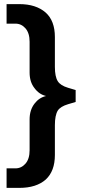

<svg xmlns="http://www.w3.org/2000/svg" viewBox="-20 -732 431 934"><path d="M348 -294V-236L311 -225Q274 -214 261 -194Q247 -171 247 -123V22Q247 100 203 141Q157 182 74 182H12V87H55Q84 87 104 64Q124 41 124 -1V-151Q124 -197 148 -228Q170 -257 204 -265Q170 -273 148 -303Q124 -333 124 -379V-529Q124 -571 104 -594Q84 -617 55 -617H12V-712H74Q155 -712 202 -671Q247 -631 247 -552V-407Q247 -359 261 -337Q274 -316 311 -305Z"/></svg>

Font: PRinguin Sans
Style: Bold
Weight: 700
Designer: Vernon Adams
Foundry: Vernon Adams
Version: ""